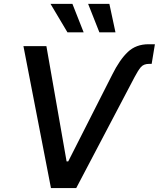

<svg xmlns="http://www.w3.org/2000/svg" viewBox="-20 -964 814 984"><path d="M555.2 -581.5Q593.3 -658.2 635.3 -697.8Q677.2 -737.3 741.2 -737.3H773.9L757.3 -636.7H744.1Q715.8 -636.7 701.4 -619.4Q687 -602.1 669.4 -568.4L370.6 0H241.2L100.1 -727.5H217.8L321.3 -136.7H329.6ZM489.3 -798.3 431.6 -944.3H540.5L571.8 -798.3ZM325.7 -798.3 238.8 -944.3H351.1L408.7 -798.3Z"/></svg>

Font: Inter Medium
Style: Italic
Weight: 500
Italic angle: -9.3988°
Designer: Rasmus Andersson
Foundry: rsms
Version: Version 4.001;git-66647c0bb